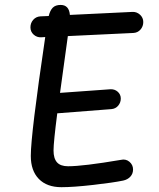

<svg xmlns="http://www.w3.org/2000/svg" viewBox="-20 -766 660 798"><path d="M235.5 12Q175 12 141.5 -22.2Q108 -56.5 108 -118Q108 -207.5 168 -612L151.5 -611Q133.5 -610 120 -622Q106.5 -634 106.5 -652.5Q106.5 -670.5 118.2 -683.8Q130 -697 148 -698L182.5 -699.5Q188 -722.5 199.2 -734Q210.5 -745.5 232 -745.5Q267 -745.5 270.5 -704L530 -716.5Q548 -717.5 561.8 -705Q575.5 -692.5 575.5 -674.5Q575.5 -656.5 564 -643.2Q552.5 -630 534.5 -629L262 -616Q257.5 -582 245.8 -498.5Q234 -415 229.5 -380L438.5 -395Q456.5 -396 469.2 -384.8Q482 -373.5 482 -356.5Q482 -339.5 471.2 -326.8Q460.5 -314 443 -312.5L218 -295Q202.5 -174.5 202.5 -140.5Q202.5 -107.5 217 -91.2Q231.5 -75 263 -75Q325.5 -75 482 -101.5Q502.5 -106.5 517.8 -93.8Q533 -81 533 -61.5Q533 -44 521.8 -31.8Q510.5 -19.5 492 -15.5Q451 -7 368 2.5Q285 12 235.5 12Z"/></svg>

Font: Monaspace Radon
Style: Regular
Weight: 400
Designer: Riley Cran & the Lettermatic Team
Foundry: Lettermatic
Version: Version 1.000 (Monaspace Radon)